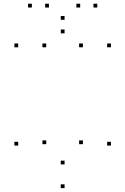

<svg xmlns="http://www.w3.org/2000/svg" viewBox="-20 -969 660 1011"><path d="M223.4 -209.8V-229.8H203.4V-209.8ZM223.4 -720V-740H203.4V-720ZM75.8 -720V-740H55.8V-720ZM75.8 -202.4V-222.4H55.8V-202.4ZM320 21.5V1.5H300V21.5ZM564.2 -202.4V-222.4H544.2V-202.4ZM564.2 -720V-740H544.2V-720ZM416.6 -720V-740H396.6V-720ZM416.6 -209.8V-229.8H396.6V-209.8ZM320 -103.2V-123.2H300V-103.2ZM320 -793.6V-813.6H300V-793.6ZM492.2 -929.4V-949.4H472.2V-929.4ZM402.2 -929.4V-949.4H382.2V-929.4ZM320 -864.8V-884.8H300V-864.8ZM237.8 -929.4V-949.4H217.8V-929.4ZM147.8 -929.4V-949.4H127.8V-929.4Z"/></svg>

Font: Monaspace Neon Dots Var
Style: Regular
Weight: 400
Designer: Riley Cran and the Lettermatic Team
Version: Version 1.100 (Monaspace Neon Dots)